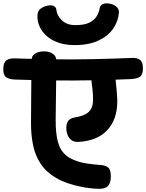

<svg xmlns="http://www.w3.org/2000/svg" viewBox="-92 -1119 894 1174"><path d="M515.3 35.6Q488.6 35.3 457.4 31.6Q426.3 27.8 407.2 23.6Q312.6 5.2 251.5 -30.6Q190.4 -66.4 156.8 -117.3Q123.1 -168.1 110.1 -232.2Q97 -296.3 97.6 -370.7L100.3 -746.6Q100.3 -777.8 122.9 -791.3Q145.6 -804.9 176.6 -804.9Q210.3 -804.9 232.1 -789.6Q253.8 -774.2 252.8 -743.8L248.4 -386.4Q247.9 -305.6 261.8 -252.4Q275.7 -199.3 312.3 -168.8Q348.9 -138.3 416.6 -123.1Q429.2 -120.9 448.2 -118Q467.2 -115.1 487.6 -113.2Q508 -111.3 522.4 -110.3Q553.4 -107.8 569.6 -94.6Q585.7 -81.4 585.7 -41.3Q585.7 2.3 567.4 18.9Q549.1 35.6 515.3 35.6ZM386.6 -251.3Q360.1 -250.3 344 -262.8Q327.9 -275.2 320.7 -295.3Q313.4 -315.3 313.4 -335.1Q313.4 -367.1 326.5 -381.8Q339.6 -396.4 364.4 -400.6Q405.7 -407.6 430.2 -420.4Q454.7 -433.2 465.8 -455.2Q477 -477.2 477 -509.7Q477 -541.2 473.8 -568.9Q470.6 -596.6 465.3 -642Q463.6 -662.6 472.4 -681.2Q481.3 -699.9 499.5 -712.3Q517.7 -724.8 541.6 -724.8Q571 -724.8 590.1 -704.2Q609.1 -683.7 612.7 -653.2Q618.4 -597.7 621.1 -568.1Q623.7 -538.6 624.4 -524Q625.1 -509.4 625.1 -498.4Q625.1 -388.8 563.7 -323Q502.2 -257.2 386.6 -251.3ZM709 -635.4Q589.7 -630.4 471.2 -628.1Q352.8 -625.7 234.7 -627.2Q116.7 -628.7 -3.4 -632.7Q-37.2 -634.4 -55 -647.6Q-72.8 -660.8 -72 -699.1Q-71.2 -738.2 -51.7 -750.9Q-32.1 -763.6 0.9 -761.8Q121 -757.8 239.1 -756.3Q357.1 -754.8 475.6 -757.3Q594 -759.8 713.3 -764.8Q747.1 -766.6 764.9 -752.1Q782.7 -737.7 781.9 -698.3Q780.9 -660 761.7 -648.6Q742.6 -637.2 709 -635.4ZM363.6 -843.2Q295.3 -843.2 245.1 -866.1Q194.9 -888.9 166.9 -927.6Q139 -966.2 136.6 -1013.8Q135.6 -1051.6 157.6 -1067Q179.6 -1082.4 206.4 -1085.8Q226.2 -1088.6 238.9 -1080.8Q251.6 -1073.1 252.6 -1059Q256.2 -1023.4 286.8 -994.4Q317.4 -965.4 367.9 -965.4Q423.9 -965.4 454.8 -980.8Q485.7 -996.2 499.8 -1020.7Q514 -1045.1 518.1 -1070.3Q520.1 -1085.2 535.3 -1093.3Q550.6 -1101.4 574.7 -1097.1Q600.6 -1093.8 618.4 -1079.1Q636.3 -1064.4 635.1 -1042.4Q631.8 -991.3 601.2 -945.7Q570.6 -900.1 511.3 -871.7Q452.1 -843.2 363.6 -843.2Z"/></svg>

Font: Playpen Sans Deva
Style: Regular
Weight: 400
Designer: Pooja Saxena, Gunjan Panchal, Laura Meseguer, Veronika Burian, José Scaglione
Foundry: TypeTogether
Version: Version 2.000